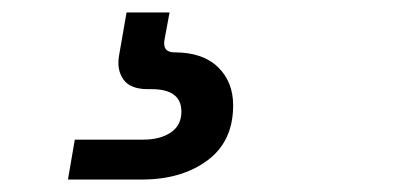

<svg xmlns="http://www.w3.org/2000/svg" viewBox="-20 -27 640 308"><path d="M89 261 100 197H210Q237 197 254 185.5Q271 174 271 152Q271 116 223 116H217Q189 116 178 100.5Q167 85 171 62L183 -7H252L244 36Q240 57 260 57Q305 57 329.5 80.5Q354 104 354 142Q354 200 312.5 230.5Q271 261 208 261Z"/></svg>

Font: DM Mono Medium
Style: Italic
Weight: 500
Italic angle: -10°
Designer: Colophon Foundry
Foundry: Colophon Foundry
Version: Version 1.000; ttfautohint (v1.8.2.53-6de2)